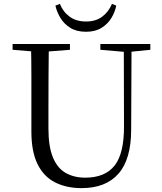

<svg xmlns="http://www.w3.org/2000/svg" viewBox="-20 -955 837 991"><path d="M266 -926 289 -935Q306 -893 340 -868.5Q374 -844 424 -844Q474 -844 507 -868.5Q540 -893 558 -935L580 -926Q574 -894 555.5 -863Q537 -832 504.5 -811.5Q472 -791 424 -791Q375 -791 342.5 -811.5Q310 -832 291.5 -863Q273 -894 266 -926ZM401 16Q324 16 265.5 -13Q207 -42 174.5 -106.5Q142 -171 142 -276V-391Q142 -476 142 -560.5Q142 -645 140 -728H232Q231 -645 230.5 -561Q230 -477 230 -391V-291Q230 -199 253 -143Q276 -87 319 -62.5Q362 -38 420 -38Q522 -38 571.5 -100.5Q621 -163 620 -306L619 -728H659L657 -286Q657 -133 591.5 -58.5Q526 16 401 16ZM45 -698V-728H341V-698L201 -687H180ZM498 -698V-728H756V-698L647 -687H626Z"/></svg>

Font: Noto Serif JP
Style: Regular
Weight: 400
Designer: Ryoko NISHIZUKA  (kana & ideographs); Frank Grießhammer (Latin, Greek & Cyrillic); Wenlong ZHANG  (bopomofo); Sandoll Co
Foundry: Adobe
Version: Version 2.003-H1;hotconv 1.1.1;makeotfexe 2.6.0